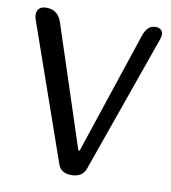

<svg xmlns="http://www.w3.org/2000/svg" viewBox="-80 -779 757 848"><g transform="rotate(10 298.5 -354.5)"><path d="M314 -112.8 495.1 -655.8Q500.5 -671.9 506.6 -682.4Q512.7 -692.9 519.8 -698.7Q526.9 -704.6 534.9 -706.8Q543 -709 551.8 -709Q565.9 -709 574.5 -701.2Q583 -693.4 583 -682.1Q583 -676.3 581.8 -670.2Q580.6 -664.1 578.1 -657.2L359.9 -40Q345.2 0 296.9 0Q249.5 0 236.8 -36.1L22 -649.9Q18.1 -661.6 18.1 -671.9Q18.1 -688.5 28.6 -698.7Q39.1 -709 61 -709Q112.3 -709 129.9 -655.8L308.1 -112.8Z"/></g></svg>

Font: Marmelad
Style: Regular
Weight: 400
Designer: Manvel Shmavonyan
Foundry: Cyreal (www.cyreal.org)
Version: Version 1.000